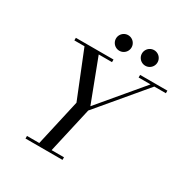

<svg xmlns="http://www.w3.org/2000/svg" viewBox="-207 -1111 1239 1281"><g transform="rotate(30 412.5 -470.0)"><path d="M562.1 -849.9Q554 -863.8 554 -880Q554 -896.2 562.1 -910.1Q570.1 -923.9 583.9 -931.9Q597.8 -940 614 -940Q630.2 -940 644.1 -931.9Q657.9 -923.9 665.9 -910.1Q674 -896.2 674 -880Q674 -863.8 665.9 -849.9Q657.9 -836.1 644.1 -828.1Q630.2 -820 614 -820Q597.8 -820 583.9 -828.1Q570.1 -836.1 562.1 -849.9ZM362.1 -849.9Q354 -863.8 354 -880Q354 -896.2 362.1 -910.1Q370.1 -923.9 383.9 -931.9Q397.8 -940 414 -940Q430.2 -940 444.1 -931.9Q457.9 -923.9 465.9 -910.1Q474 -896.2 474 -880Q474 -863.8 465.9 -849.9Q457.9 -836.1 444.1 -828.1Q430.2 -820 414 -820Q397.8 -820 383.9 -828.1Q370.1 -836.1 362.1 -849.9ZM165 -20H259.5L340 -377L198 -730H120V-750H410V-730H307.6L432 -403L706.9 -730H615V-750H825V-730H735.9L434 -371L354.5 -20H450V0H165Z"/></g></svg>

Font: Bodoni* 11
Style: Italic
Weight: 400
Italic angle: -13°
Version: Version 1.002